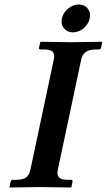

<svg xmlns="http://www.w3.org/2000/svg" viewBox="-20 -833 475 855"><path d="M379.4 -751Q376 -734.4 364.7 -720Q353.5 -705.6 337.4 -697.3Q321.3 -689 304.7 -689Q279.3 -689 264.6 -707.3Q250 -725.6 255.6 -751Q261.2 -776.4 283.2 -794.7Q305.2 -813 330.8 -813Q356.4 -813 370.8 -794.7Q385.3 -776.4 379.4 -751ZM237.3 -76.2Q232.4 -54.2 242.7 -43.2Q252.9 -32.2 282.7 -32.2H296.9Q304.7 -32.2 302.7 -22.9L297.9 0L295.4 2Q195.8 0 160.2 0L23.4 2L22 0L26.9 -22.9Q28.8 -31.7 36.6 -32.2H50.8Q80.6 -32.2 95.2 -42Q109.9 -51.8 115.2 -76.2L219.7 -568.8Q224.6 -592.8 214.4 -602.8Q204.1 -612.8 174.3 -612.8H160.2Q152.3 -612.8 153.8 -621.1L159.2 -645L161.6 -647Q258.3 -645 296.9 -645L433.6 -647L435.1 -645L430.2 -621.1Q428.7 -613.3 420.4 -612.8H406.2Q351.1 -612.8 341.8 -568.8Z"/></svg>

Font: Linux Libertine Slanted
Style: Semibold Slanted
Weight: 600
Designer: Philipp H. Poll
Foundry: Philipp H. Poll
Version: Version 5.1.1